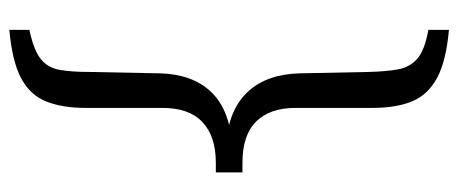

<svg xmlns="http://www.w3.org/2000/svg" viewBox="-305 -478 981 411"><g transform="rotate(90 185.5 -272.5)"><path d="M349 -284V-244H328Q272 -244 241.5 -215.5Q211 -187 211 -130V34Q211 85 197 119.5Q183 154 147 173Q111 192 44 198V155Q87 146 106 131Q125 116 129.5 90.5Q134 65 134 28L137 -125Q139 -193 175.5 -232.5Q212 -272 283 -278ZM44 -743Q111 -737 147 -717.5Q183 -698 197 -664Q211 -630 211 -579V-414Q211 -360 240 -330.5Q269 -301 328 -301H349V-260L283 -266Q213 -273 176 -313Q139 -353 137 -423L134 -572Q133 -609 128.5 -634Q124 -659 106 -675Q88 -691 44 -699Z"/></g></svg>

Font: Piazzolla Thin Medium
Style: Regular
Weight: 500
Version: Version 2.005